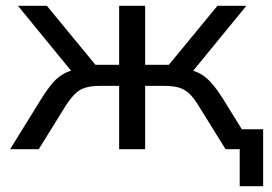

<svg xmlns="http://www.w3.org/2000/svg" viewBox="-20 -516 939 664"><path d="M809 128V0H774V-69H890V128ZM15 0 122 -173Q144 -208 162.5 -229.5Q181 -251 204.5 -263Q228 -275 261 -278L240 -254L42 -496H142L310 -292H392V-496H482V-292H564L732 -496H832L634 -254L613 -278Q644 -275 666 -264.5Q688 -254 708 -232.5Q728 -211 752 -173L859 0H760L667 -150Q651 -176 636 -191Q621 -206 600.5 -212.5Q580 -219 548 -219H482V0H392V-219H326Q295 -219 274.5 -212.5Q254 -206 239 -191Q224 -176 207 -150L114 0Z"/></svg>

Font: Nunito Sans 7pt
Style: Regular
Weight: 400
Designer: Vernon Adams
Foundry: Vernon Adams
Version: Version 3.101;gftools[0.9.27]